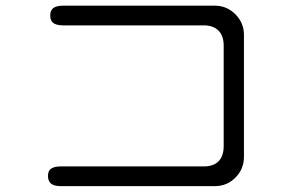

<svg xmlns="http://www.w3.org/2000/svg" viewBox="-20 -672 1040 666"><path d="M686.5 -584Q719.7 -584 737.8 -565.9Q755.9 -547.9 755.9 -513.7V-164.1Q755.9 -139.6 746.1 -123Q729.5 -94.7 686.5 -94.7H190.4Q155.3 -94.7 148.4 -75.2Q146.5 -69.3 146.5 -61.5Q146.5 -34.2 171.9 -28.3Q179.7 -26.4 190.4 -26.4H725.6Q767.6 -26.4 796.9 -56.2Q826.2 -85.9 826.2 -127.9V-550.8Q826.2 -592.8 796.4 -622.6Q766.6 -652.3 725.6 -652.3H198.2Q172.9 -652.3 162.1 -641.6Q154.3 -633.8 154.3 -618.2Q154.3 -602.5 162.1 -594.7Q172.9 -584 198.2 -584Z"/></svg>

Font: FakePearl
Style: ExtraLight
Weight: 300
Version: Version 1.2